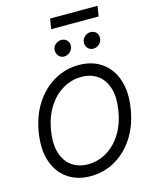

<svg xmlns="http://www.w3.org/2000/svg" viewBox="-155 -1189 1025 1298"><g transform="rotate(-15 357.5 -540.5)"><path d="M316.4 9.8Q222.2 9.8 155.8 -36.4Q89.4 -82.5 61 -167.5Q32.7 -252.4 51.8 -368.7Q70.8 -482.9 125.5 -565.4Q180.2 -647.9 259 -692.6Q337.9 -737.3 429.7 -737.3Q523.9 -737.3 589.8 -690.9Q655.8 -644.5 684.1 -559.6Q712.4 -474.6 692.9 -357.9Q674.3 -244.1 619.9 -161.6Q565.4 -79.1 486.8 -34.7Q408.2 9.8 316.4 9.8ZM319.3 -72.3Q386.7 -72.3 447 -106.7Q507.3 -141.1 550.5 -207.3Q593.8 -273.4 609.4 -368.7Q625 -462.4 605 -526.1Q585 -589.8 538.1 -622.6Q491.2 -655.3 426.3 -655.3Q358.9 -655.3 298.3 -620.8Q237.8 -586.4 194.6 -520.3Q151.4 -454.1 135.3 -357.9Q120.1 -265.1 140.4 -201.4Q160.6 -137.7 207.8 -105Q254.9 -72.3 319.3 -72.3ZM350.6 -818.4Q327.1 -817.9 311.8 -836.9Q296.4 -856 299.8 -880.9Q302.7 -902.8 320.8 -917.2Q338.9 -931.6 359.4 -931.6Q385.7 -931.6 400.9 -913.8Q416 -896 412.1 -869.1Q408.7 -849.1 391.4 -833.5Q374 -817.9 350.6 -818.4ZM554.7 -818.4Q531.7 -817.9 515.9 -836.4Q500 -855 503.9 -880.9Q507.8 -902.8 525.6 -917.2Q543.5 -931.6 563.5 -931.6Q590.3 -931.6 605.5 -913.8Q620.6 -896 616.2 -869.1Q612.8 -849.1 595.7 -833.5Q578.6 -817.9 554.7 -818.4ZM657.2 -1090.8 645.5 -1019.5H313.5L325.2 -1090.8Z"/></g></svg>

Font: Inter Tight
Style: Italic
Weight: 400
Italic angle: -9.39999°
Designer: Rasmus Andersson
Foundry: rsms
Version: Version 3.002